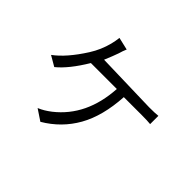

<svg xmlns="http://www.w3.org/2000/svg" viewBox="-147 -839 1155 1155"><g transform="rotate(45 430.5 -261.5)"><path d="M310.5 -450.2C326.2 -487.3 337.9 -517.6 345.7 -540C350.6 -557.6 356.4 -574.2 363.3 -589.8L283.2 -608.4C281.2 -588.9 277.3 -569.3 272.5 -549.8C260.7 -503.9 242.2 -460.9 216.8 -420.9C166 -340.8 115.2 -282.2 64.5 -245.1L129.9 -207C175.8 -244.1 221.7 -301.8 268.6 -379.9H489.3C479.5 -217.8 419.9 -93.8 310.5 -7.8C285.2 11.7 259.8 27.3 233.4 38.1L303.7 85C379.9 40 438.5 -19.5 480.5 -93.8C522.5 -168 546.9 -261.7 553.7 -375H706.1C739.3 -375 763.7 -374 780.3 -372.1V-442.4C764.6 -440.4 739.3 -439.5 704.1 -439.5Z"/></g></svg>

Font: Gen Shin Gothic P Normal
Style: Regular
Weight: 300
Designer: [Source Han Sans]
Ryoko NISHIZUKA  (kana & ideographs); Paul D. Hunt (Latin, Greek & Cyrillic); Wenlong ZHANG  (bopomofo
Version: Version 1.002.20150607